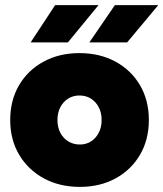

<svg xmlns="http://www.w3.org/2000/svg" viewBox="-20 -720 640 752"><path d="M293 12Q213 12 151.5 -21.5Q90 -55 55 -114Q20 -173 20 -250Q20 -327 54.5 -386Q89 -445 150.5 -478.5Q212 -512 291 -512Q371 -512 432.5 -478.5Q494 -445 528.5 -386Q563 -327 563 -250Q563 -173 528.5 -114Q494 -55 433 -21.5Q372 12 293 12ZM293 -154Q318 -154 337 -166.5Q356 -179 367 -200.5Q378 -222 378 -250Q378 -278 367 -299.5Q356 -321 336.5 -333.5Q317 -346 291 -346Q266 -346 246.5 -333.5Q227 -321 216 -299.5Q205 -278 205 -250Q205 -222 216 -200.5Q227 -179 247 -166.5Q267 -154 293 -154ZM330 -554 430 -700H600L478 -554ZM100 -554 196 -700H366L246 -554Z"/></svg>

Font: Figtree Black
Style: Regular
Weight: 900
Designer: Erik Kennedy
Foundry: Erik Kennedy
Version: Version 2.001;gftools[0.9.30]